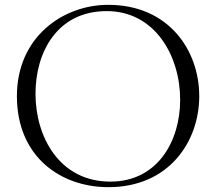

<svg xmlns="http://www.w3.org/2000/svg" viewBox="-20 -758 895 795"><path d="M429 17C679 17 805 -171 805 -360C805 -549 679 -738 428 -738C241 -738 50 -605 50 -360C50 -109 231 17 429 17ZM437 -6C227 -6 127 -190 127 -370C127 -541 216 -712 422 -712C622 -712 726 -526 726 -345C726 -173 632 -6 437 -6Z"/></svg>

Font: Sinistre
Style: Regular
Weight: 400
Designer: Jules Durand
Foundry: Collletttivo
Version: Version 69.420;Glyphs 3.2 (3217)